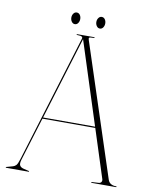

<svg xmlns="http://www.w3.org/2000/svg" viewBox="-89 -869 730 934"><g transform="rotate(10 276.0 -402.0)"><path d="M119.5 -2Q119.5 0 117.5 0H6.5Q4.5 0 4.5 -2Q4.5 -4 6.5 -4L38.5 -13Q47 -15.5 53.5 -22.2Q60 -29 67.5 -53L260.5 -682Q263 -688 258.2 -692Q253.5 -696 235.5 -696Q231.5 -696 231.5 -698Q231.5 -700 234.5 -700H318.5Q320.5 -700 320.5 -698Q320.5 -696 317.5 -696Q297.5 -696 294.5 -693.2Q291.5 -690.5 294.5 -682L508.5 -29Q517 -4 549.5 -4Q551.5 -4 551.5 -2Q551.5 0 549.5 0H428.5Q426.5 0 426.5 -2Q426.5 -4 429.5 -4L463.5 -6Q472.5 -7 476 -13.5Q479.5 -20 476.5 -28L400 -266H139L73.5 -53Q67 -32 72 -22.8Q77 -13.5 91.5 -10L116.5 -4Q119.5 -4 119.5 -2ZM141 -272H398L266.5 -681ZM214 -746Q204.5 -746 198.2 -754.8Q192 -763.5 192 -775Q192 -786.5 198.2 -795Q204.5 -803.5 214 -803.5Q224 -803.5 230 -795Q236 -786.5 236 -775Q236 -763.5 230 -754.8Q224 -746 214 -746ZM337.5 -746Q328 -746 321.8 -754.8Q315.5 -763.5 315.5 -775Q315.5 -786.5 321.8 -795Q328 -803.5 337.5 -803.5Q347.5 -803.5 353.5 -795Q359.5 -786.5 359.5 -775Q359.5 -763.5 353.5 -754.8Q347.5 -746 337.5 -746Z"/></g></svg>

Font: Fraunces 144pt S000 Thin
Style: Regular
Weight: 100
Version: Version 1.000; ttfautohint (v1.8.3)